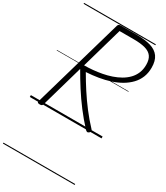

<svg xmlns="http://www.w3.org/2000/svg" viewBox="-348 -1147 1541 1785"><g transform="rotate(30 422.5 -255.0)"><path d="M113 14Q100 14 93.5 9.5Q87 5 90 -6L370 -978Q373 -988 380 -993Q387 -998 403 -998H570Q662 -998 723 -979.5Q784 -961 814.5 -918Q845 -875 845 -802Q845 -744 826 -697.5Q807 -651 772 -614.5Q737 -578 690 -550.5Q643 -523 586 -504.5Q529 -486 465.5 -475.5Q402 -465 335 -461Q378 -386 426 -312Q474 -238 528.5 -166.5Q583 -95 647 -27Q654 -20 655 -11.5Q656 -3 643 9Q631 18 622 15Q613 12 603 1Q537 -70 479 -146.5Q421 -223 370.5 -302Q320 -381 275 -460L145 -5Q142 5 135.5 9.5Q129 14 113 14ZM290 -507Q334 -507 382.5 -511.5Q431 -516 479 -525Q527 -534 572.5 -549.5Q618 -565 657 -587.5Q696 -610 725.5 -640.5Q755 -671 771.5 -710.5Q788 -750 788 -800Q788 -856 764.5 -888.5Q741 -921 692 -934.5Q643 -948 567 -948H416ZM0 490H770V500H0ZM0 -20H770V0H0ZM0 -505H770V-500H0ZM0 -1010H770V-1000H0Z"/></g></svg>

Font: Playwrite AU QLD Guides
Style: Regular
Weight: 400
Designer: Veronika Burian, José Scaglione
Foundry: TypeTogether
Version: Version 1.003